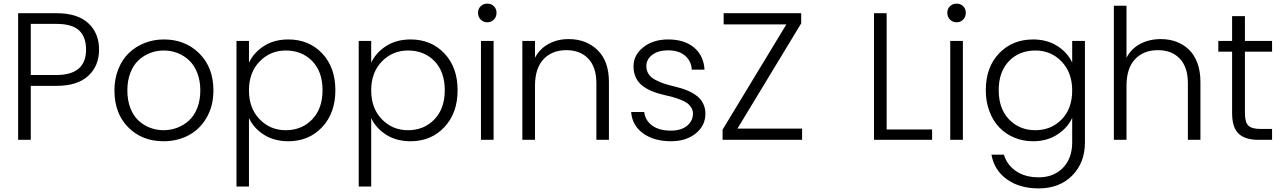

<svg xmlns="http://www.w3.org/2000/svg" viewBox="-20 -772 7078 1060"><path d="M291 -357.9Q455.1 -357.9 455.1 -498Q455.1 -568.4 416.5 -604.2Q377.9 -640.1 291 -640.1H149.9V-357.9ZM80.1 0V-699.2H291Q408.2 -699.2 467.5 -644Q526.9 -588.9 526.9 -498Q526.9 -408.2 467 -353Q407.2 -297.9 291 -297.9H149.9V0Z M1158.2 -272.9Q1158.2 -188 1121.3 -123.5Q1084.5 -59.1 1022.2 -25.6Q960 7.8 882.8 7.8Q764.6 7.8 688.2 -68.8Q611.8 -145.5 611.8 -272.9Q611.8 -336.9 633.1 -390.1Q654.3 -443.4 691.2 -479Q728 -514.6 778.1 -534.4Q828.1 -554.2 884.8 -554.2Q1002.9 -554.2 1080.6 -476.8Q1158.2 -399.4 1158.2 -272.9ZM683.1 -272.9Q683.1 -218.3 699.7 -175.3Q716.3 -132.3 744.9 -106.2Q773.4 -80.1 808.6 -66.7Q843.8 -53.2 882.8 -53.2Q922.9 -53.2 958.7 -66.9Q994.6 -80.6 1023.4 -106.7Q1052.2 -132.8 1069.1 -175.8Q1085.9 -218.8 1085.9 -272.9Q1085.9 -326.2 1069.3 -368.9Q1052.7 -411.6 1024.4 -438.5Q996.1 -465.3 960.2 -479.2Q924.3 -493.2 883.8 -493.2Q843.8 -493.2 808.1 -479.2Q772.5 -465.3 744.1 -438.7Q715.8 -412.1 699.5 -369.4Q683.1 -326.7 683.1 -272.9Z M1354.5 -425.8Q1380.4 -481.4 1437 -517.8Q1493.7 -554.2 1571.8 -554.2Q1685.5 -554.2 1758.5 -477.3Q1831.5 -400.4 1831.5 -273.9Q1831.5 -147.9 1758.5 -70.1Q1685.5 7.8 1571.8 7.8Q1493.7 7.8 1437 -28.3Q1380.4 -64.5 1354.5 -120.1V257.8H1285.6V-545.9H1354.5ZM1354.5 -272.9Q1354.5 -174.3 1413.1 -113.8Q1471.7 -53.2 1557.6 -53.2Q1646 -53.2 1703.4 -112.8Q1760.7 -172.4 1760.7 -273.9Q1760.7 -376 1703.9 -434.6Q1647 -493.2 1557.6 -493.2Q1472.2 -493.2 1413.3 -432.6Q1354.5 -372.1 1354.5 -272.9Z M2029.3 -425.8Q2055.2 -481.4 2111.8 -517.8Q2168.5 -554.2 2246.6 -554.2Q2360.4 -554.2 2433.3 -477.3Q2506.3 -400.4 2506.3 -273.9Q2506.3 -147.9 2433.3 -70.1Q2360.4 7.8 2246.6 7.8Q2168.5 7.8 2111.8 -28.3Q2055.2 -64.5 2029.3 -120.1V257.8H1960.4V-545.9H2029.3ZM2029.3 -272.9Q2029.3 -174.3 2087.9 -113.8Q2146.5 -53.2 2232.4 -53.2Q2320.8 -53.2 2378.2 -112.8Q2435.5 -172.4 2435.5 -273.9Q2435.5 -376 2378.7 -434.6Q2321.8 -493.2 2232.4 -493.2Q2147 -493.2 2088.1 -432.6Q2029.3 -372.1 2029.3 -272.9Z M2635.3 -545.9H2705.1V0H2635.3ZM2634 -663.8Q2619.1 -678.7 2619.1 -701.2Q2619.1 -723.6 2634 -737.8Q2648.9 -752 2670.4 -752Q2691.9 -752 2706.5 -737.8Q2721.2 -723.6 2721.2 -701.2Q2721.2 -678.7 2706.5 -663.8Q2691.9 -648.9 2670.4 -648.9Q2648.9 -648.9 2634 -663.8Z M3272.5 -312Q3272.5 -400.9 3228 -448Q3183.6 -495.1 3106.9 -495.1Q3027.8 -495.1 2980.7 -445.1Q2933.6 -395 2933.6 -297.9V0H2863.8V-545.9H2933.6V-453.1Q2959.5 -502.9 3008.5 -529.5Q3057.6 -556.2 3119.6 -556.2Q3216.8 -556.2 3279.3 -495.1Q3341.8 -434.1 3341.8 -319.8V0H3272.5Z M3874.5 -145Q3874.5 -78.1 3821 -35.2Q3767.6 7.8 3684.6 7.8Q3590.8 7.8 3530.5 -35.6Q3470.2 -79.1 3464.4 -153.8H3536.6Q3542 -107.4 3580.3 -79.1Q3618.7 -50.8 3683.6 -50.8Q3740.7 -50.8 3773.2 -77.6Q3805.7 -104.5 3805.7 -145Q3805.7 -163.1 3796.1 -178.2Q3786.6 -193.4 3773.2 -203.1Q3759.8 -212.9 3735.6 -222.2Q3711.4 -231.4 3692.1 -236.6Q3672.9 -241.7 3641.6 -249Q3606 -257.3 3578.4 -268.8Q3550.8 -280.3 3527.1 -298.3Q3503.4 -316.4 3490.5 -343.8Q3477.5 -371.1 3477.5 -405.8Q3477.5 -468.3 3531.7 -511.2Q3585.9 -554.2 3669.4 -554.2Q3757.8 -554.2 3811.3 -510Q3864.7 -465.8 3869.6 -387.2H3799.3Q3796.4 -435.1 3762.2 -464.6Q3728 -494.1 3667.5 -494.1Q3613.8 -494.1 3581.1 -469.2Q3548.3 -444.3 3548.3 -407.2Q3548.3 -382.3 3560.8 -363.3Q3573.2 -344.2 3598.1 -331.1Q3623 -317.9 3647.9 -309.8Q3672.9 -301.8 3710.4 -293Q3746.1 -284.2 3772.9 -273.2Q3799.8 -262.2 3823.7 -245.1Q3847.7 -228 3860.8 -202.6Q3874 -177.2 3874.5 -145Z M4403.3 -643.1 4051.3 -62H4408.2V0H3969.2V-56.2L4321.3 -637.2H3975.1V-699.2H4403.3Z M4875 -699.2V-57.1H5126V0H4805.2V-699.2Z M5226.1 -545.9H5295.9V0H5226.1ZM5224.9 -663.8Q5210 -678.7 5210 -701.2Q5210 -723.6 5224.9 -737.8Q5239.7 -752 5261.2 -752Q5282.7 -752 5297.4 -737.8Q5312 -723.6 5312 -701.2Q5312 -678.7 5297.4 -663.8Q5282.7 -648.9 5261.2 -648.9Q5239.7 -648.9 5224.9 -663.8Z M5422.4 -273.9Q5422.4 -401.4 5496.1 -477.8Q5569.8 -554.2 5683.6 -554.2Q5759.8 -554.2 5816.4 -518.6Q5873 -482.9 5899.4 -426.8V-545.9H5969.7V14.2Q5969.7 126.5 5899.4 197.3Q5829.1 268.1 5714.4 268.1Q5608.4 268.1 5538.8 218Q5469.2 168 5453.6 82H5522.5Q5540 139.6 5590.3 173.3Q5640.6 207 5714.4 207Q5797.4 207 5848.4 154.5Q5899.4 102.1 5899.4 14.2V-121.1Q5873.5 -65.4 5816.7 -28.8Q5759.8 7.8 5683.6 7.8Q5627.9 7.8 5579.8 -12.2Q5531.7 -32.2 5497.1 -68.4Q5462.4 -104.5 5442.4 -157.5Q5422.4 -210.4 5422.4 -273.9ZM5493.7 -273.9Q5493.7 -172.4 5550.8 -112.8Q5607.9 -53.2 5696.3 -53.2Q5782.7 -53.2 5841.1 -112.5Q5899.4 -171.9 5899.4 -272.9Q5899.4 -371.1 5841.1 -432.1Q5782.7 -493.2 5696.3 -493.2Q5606.9 -493.2 5550.3 -434.6Q5493.7 -376 5493.7 -273.9Z M6129.4 -740.2H6199.2V-453.1Q6225.1 -503.4 6275.1 -529.8Q6325.2 -556.2 6389.2 -556.2Q6435.5 -556.2 6474.6 -541.5Q6513.7 -526.9 6543.7 -498.3Q6573.7 -469.7 6590.6 -424.1Q6607.4 -378.4 6607.4 -319.8V0H6538.1V-312Q6538.1 -400.9 6493.7 -448Q6449.2 -495.1 6372.6 -495.1Q6293.5 -495.1 6246.3 -445.1Q6199.2 -395 6199.2 -297.9V0H6129.4Z M6782.2 -486.8H6706.1V-545.9H6782.2V-683.1H6853V-545.9H7002.9V-486.8H6853V-147.9Q6853 -97.7 6871.8 -78.9Q6890.6 -60.1 6939 -60.1H7002.9V0H6928.2Q6854 0 6818.1 -34.2Q6782.2 -68.4 6782.2 -147.9Z"/></svg>

Font: PoppinsZ Light
Style: Regular
Weight: 300
Designer: Ninad Kale (Devanagari), Jonny Pinhorn (Latin)
Foundry: Indian Type Foundry
Version: Version 3.002;FEAKit 1.0